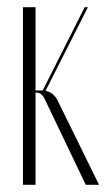

<svg xmlns="http://www.w3.org/2000/svg" viewBox="-20 -515 296 535"><path d="M219 0 106 -236Q97 -257 82 -257H79V0H44V-495H79V-263H92H99L216 -495H225L107 -262Q132 -257 144 -228L256 0Z"/></svg>

Font: Moniqa ExtLt Narrow Display
Style: Regular
Weight: 200
Width: 4
Designer: Rajesh Rajput
Foundry: Rajesh Rajput
Version: Version 1.000